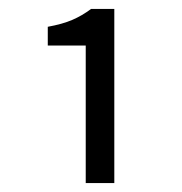

<svg xmlns="http://www.w3.org/2000/svg" viewBox="-20 -805 407 430"><path d="M172 -395V-703H87V-745Q120 -751 142 -760.5Q164 -770 184 -785H236V-395Z"/></svg>

Font: Giro Regular
Style: Regular
Weight: 400
Designer: Paul D. Hunt
Foundry: Adobe Systems Incorporated
Version: Version 1.000;PS 1.0;hotconv 1.0.88;makeotf.lib2.5.647800